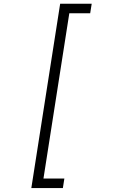

<svg xmlns="http://www.w3.org/2000/svg" viewBox="-20 -832 627 1005"><path d="M452.1 -762.7H342.8L207.5 102.5H316.9L309.1 152.3H144L294.9 -812.5H460Z"/></svg>

Font: Roboto Mono Light
Style: Italic
Weight: 300
Designer: Google
Version: Version 2.000985; 2015; ttfautohint (v1.3)